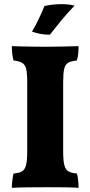

<svg xmlns="http://www.w3.org/2000/svg" viewBox="-20 -901 434 924"><path d="M111 -506Q111 -548 106 -569Q101 -590 86.5 -598.5Q72 -607 45 -610Q37 -640 37 -679Q54 -678 83.5 -677.5Q113 -677 145 -676.5Q177 -676 201 -676Q236 -676 282 -677Q328 -678 358 -679Q358 -660 356.5 -643.5Q355 -627 350 -610Q322 -607 308 -599Q294 -591 289 -569.5Q284 -548 284 -506V-172Q284 -129 289.5 -107Q295 -85 309 -76.5Q323 -68 350 -66Q354 -54 356 -34.5Q358 -15 358 3Q333 1 293.5 0.5Q254 0 208 0Q162 0 115.5 0.5Q69 1 37 3Q37 -14 39.5 -33.5Q42 -53 45 -66Q72 -68 86 -76.5Q100 -85 105.5 -107Q111 -129 111 -172ZM220 -734Q194 -734 173.5 -738Q153 -742 134 -749Q151 -777 167 -811Q183 -845 194 -872Q233 -881 276 -881Q312 -881 339 -874Q305 -839 276.5 -804.5Q248 -770 220 -734Z"/></svg>

Font: Vollkorn ExtraBold
Style: Regular
Weight: 800
Designer: Friedrich Althausen
Foundry: Friedrich Althausen
Version: Version 5.000; ttfautohint (v1.8.3)